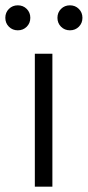

<svg xmlns="http://www.w3.org/2000/svg" viewBox="-36 -702 330 722"><path d="M95 -500H161V0H95ZM31 -588Q11 -588 -2.5 -601.5Q-16 -615 -16 -635Q-16 -655 -2.5 -668.5Q11 -682 31 -682Q51 -682 64.5 -668.5Q78 -655 78 -635Q78 -615 64.5 -601.5Q51 -588 31 -588ZM227 -588Q207 -588 193.5 -601.5Q180 -615 180 -635Q180 -655 193.5 -668.5Q207 -682 227 -682Q247 -682 260.5 -668.5Q274 -655 274 -635Q274 -615 260.5 -601.5Q247 -588 227 -588Z"/></svg>

Font: PT Root UI Web
Style: Regular
Weight: 400
Designer: Vitaly Kuzmin
Foundry: ParaType Ltd.
Version: Version 1.000W